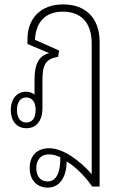

<svg xmlns="http://www.w3.org/2000/svg" viewBox="-20 -578 551 873"><path d="M197 275C258 275 283 216 283 158V156C322 179 367 223 399 270H433V-386C433 -502 364 -558 267 -558C163 -558 105 -492 105 -401V-378L202 -337V-336C156 -324 137 -285 137 -217V-148C127 -156 114 -161 98 -161C56 -161 29 -127 29 -78C29 -28 56 5 100 5C146 5 173 -30 173 -86V-214C173 -278 185 -312 244 -319L249 -348L139 -397C143 -477 185 -525 266 -525C344 -525 397 -480 397 -380V214C345 154 268 96 204 96C147 96 115 131 115 186C115 240 147 275 197 275ZM100 -21C73 -21 57 -42 57 -78C57 -113 73 -135 99 -135C127 -135 142 -113 142 -78C142 -42 127 -21 100 -21ZM197 247C165 247 145 225 145 186C145 149 166 124 201 124C219 124 233 127 254 137C256 194 241 247 197 247Z"/></svg>

Font: Noto Sans Thai Looped Condensed ExtraLight
Style: Regular
Weight: 200
Width: 3
Designer: Sasikarn Vongin, Ben Mitchell
Foundry: The Fontpad Ltd
Version: Version 1.001